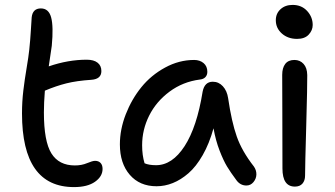

<svg xmlns="http://www.w3.org/2000/svg" viewBox="-20 -742 1352 775"><path d="M278.8 13.2Q68.8 13.2 68.8 -284.2Q68.8 -331.5 74.2 -376.5Q79.6 -421.4 87.4 -467.3Q95.2 -513.2 98.1 -541Q102.1 -578.1 104.7 -621.6Q107.4 -665 107.9 -671.9Q111.8 -708 145 -708Q176.8 -708 186.5 -671.4Q196.3 -634.8 189 -557.1Q186 -534.2 176.8 -474.1Q254.9 -501 330.1 -501Q358.4 -501 373.8 -489Q389.2 -477.1 389.2 -455.1Q389.2 -422.9 349.1 -419.9Q289.6 -416 247.8 -405.5Q206.1 -395 161.1 -376Q157.2 -326.2 157.2 -288.1Q157.2 -171.4 187.5 -122.8Q217.8 -74.2 282.2 -74.2Q309.6 -74.2 331.5 -83.5Q353.5 -92.8 363.8 -92.8Q377.9 -92.8 386 -84.2Q394 -75.7 394 -60.1Q394 -29.8 363.5 -8.3Q333 13.2 278.8 13.2Z M611.8 9.8Q543.9 9.8 503.9 -36.4Q463.9 -82.5 463.9 -159.2Q463.9 -219.2 487.5 -280.3Q511.2 -341.3 550.5 -389.9Q589.8 -438.5 646.2 -469.2Q702.6 -500 763.7 -500Q786.6 -500 801.8 -487.3Q816.9 -474.6 816.9 -452.1Q816.9 -439 809.1 -430.7Q801.3 -422.4 786.6 -420.9Q718.3 -412.1 664.3 -372.1Q610.4 -332 582 -275.1Q553.7 -218.3 553.7 -155.8Q553.7 -115.2 563.5 -83Q581.1 -75.2 609.9 -75.2Q675.3 -75.2 725.1 -152.1Q774.9 -229 797.9 -372.1Q805.7 -412.1 838.9 -412.1Q862.8 -412.1 879.6 -393.8Q896.5 -375.5 900.9 -345.2Q915 -249.5 935.8 -190.7Q956.5 -131.8 1004.9 -69.8Q1015.1 -55.2 1014.9 -38.1Q1014.6 -21 1003.2 -7.1Q991.7 6.8 974.6 6.8Q950.2 6.8 934.6 -14.2Q910.6 -46.4 896.2 -70.3Q881.8 -94.2 866.2 -134.5Q850.6 -174.8 841.8 -224.1Q824.7 -162.1 798.1 -115.7Q771.5 -69.3 740.7 -42.7Q710 -16.1 677.7 -3.2Q645.5 9.8 611.8 9.8Z M1179.2 -585Q1142.1 -585 1117.7 -606.7Q1093.3 -628.4 1093.3 -660.2Q1093.3 -687.5 1112.3 -704.8Q1131.3 -722.2 1161.1 -722.2Q1197.3 -722.2 1219.7 -697.8Q1242.2 -673.3 1242.2 -641.1Q1242.2 -619.6 1226.1 -602.3Q1210 -585 1179.2 -585ZM1170.4 11.2Q1120.1 11.2 1120.1 -62Q1120.1 -180.2 1119.6 -290.3Q1119.1 -400.4 1119.1 -439.9Q1119.1 -467.8 1131.3 -483.9Q1143.6 -500 1168.5 -500Q1190.9 -500 1205.3 -484.1Q1219.7 -468.3 1220.2 -439Q1220.7 -399.4 1216.1 -234.6Q1211.4 -69.8 1211.4 -33.2Q1211.4 -13.2 1200.9 -1Q1190.4 11.2 1170.4 11.2Z"/></svg>

Font: Shantell Sans Normal
Style: Regular
Weight: 400
Designer: Stephen Nixon, Anya Danilova, Shantell Martin
Foundry: Arrow Type
Version: Version 1.006;[559af2be0]